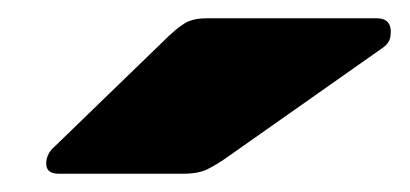

<svg xmlns="http://www.w3.org/2000/svg" viewBox="-20 -785 448 210"><path d="M44 -595Q28 -595 31 -611Q33 -619 39 -624L165 -746Q179 -759 187 -762Q195 -765 206 -765H392Q410 -765 407 -745Q406 -738 399 -733L227 -612Q217 -605 207 -600Q197 -595 181 -595Z"/></svg>

Font: Rubik Black
Style: Italic
Weight: 900
Italic angle: -12°
Designer: Hubert and Fischer
Foundry: Hubert and Fischer
Version: Version 2.300;gftools[0.9.30]